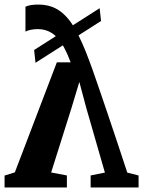

<svg xmlns="http://www.w3.org/2000/svg" viewBox="-23 -821 627 841"><path d="M143.5 -801Q199.5 -801 238.2 -773.5Q277 -746 306.8 -692.8Q336.5 -639.5 365.5 -561.5Q368.5 -554.5 379.8 -523Q391 -491.5 407.8 -442.5Q424.5 -393.5 445.5 -332Q466.5 -270.5 489.2 -202Q512 -133.5 534.5 -65L584 -52.5V0H374V-52.5L436.5 -65L355 -348L324.5 -462L290 -347.5L201 -65.5L270 -52.5V0H-3V-52L42 -66L226 -548H286.5Q272.5 -585.5 257.5 -613.2Q242.5 -641 225.2 -658.8Q208 -676.5 187.2 -685Q166.5 -693.5 142 -693.5Q125.5 -693.5 110.5 -690.2Q95.5 -687 88.5 -682.5V-791.5Q97 -796 111.5 -798.5Q126 -801 143.5 -801ZM413.5 -785 419.5 -729 132.5 -546 126.5 -602Z"/></svg>

Font: Merriweather 36pt
Style: Bold
Weight: 700
Designer: Eben Sorkin
Foundry: Eben Sorkin
Version: Version 2.100